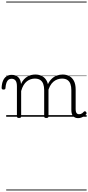

<svg xmlns="http://www.w3.org/2000/svg" viewBox="-76 -1435 1085 2360"><path d="M157 15Q144 15 138 10.5Q132 6 132 -4V-374Q132 -424 114.5 -445.5Q97 -467 66 -467Q44 -467 28.5 -455.5Q13 -444 3.5 -418.5Q-6 -393 -9 -352Q-9 -343 -15 -338.5Q-21 -334 -33 -334Q-43 -334 -49.5 -338.5Q-56 -343 -56 -355Q-54 -408 -38.5 -443.5Q-23 -479 4 -497Q31 -515 67 -515Q95 -515 115.5 -507Q136 -499 150.5 -484Q165 -469 172.5 -449Q180 -429 182 -405V-402Q198 -438 219.5 -460.5Q241 -483 264.5 -496Q288 -509 312.5 -514Q337 -519 359 -519Q404 -519 440.5 -500Q477 -481 498.5 -440.5Q520 -400 520 -334V-4Q520 6 513.5 10.5Q507 15 493 15Q479 15 473 10.5Q467 6 467 -4V-326Q467 -371 455.5 -403Q444 -435 418.5 -452Q393 -469 351 -469Q327 -469 302 -461Q277 -453 254.5 -435.5Q232 -418 214 -388.5Q196 -359 184 -316V-4Q184 6 177.5 10.5Q171 15 157 15ZM884 17Q864 17 848.5 10.5Q833 4 822.5 -8Q812 -20 806.5 -38.5Q801 -57 801 -82V-326Q801 -371 789.5 -403Q778 -435 752.5 -452Q727 -469 686 -469Q659 -469 632 -460Q605 -451 581 -431Q557 -411 538.5 -377Q520 -343 509 -292H485Q492 -355 512 -398Q532 -441 561 -468Q590 -495 624.5 -507Q659 -519 694 -519Q739 -519 775 -500Q811 -481 832.5 -440.5Q854 -400 854 -334V-94Q854 -74 858 -60Q862 -46 871.5 -38.5Q881 -31 895 -31Q907 -31 916.5 -34Q926 -37 935.5 -44Q945 -51 955 -62Q961 -68 968 -67.5Q975 -67 981 -60Q986 -55 988 -48Q990 -41 985 -34Q974 -19 957.5 -7.5Q941 4 922.5 10.5Q904 17 884 17ZM0 895H989V905H0ZM0 -20H989V0H0ZM0 -505H989V-500H0ZM0 -1415H989V-1405H0Z"/></svg>

Font: Playwrite BE WAL Guides
Style: Regular
Weight: 400
Designer: Veronika Burian, José Scaglione
Foundry: TypeTogether
Version: Version 1.003